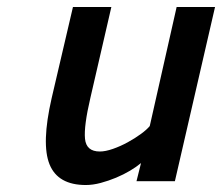

<svg xmlns="http://www.w3.org/2000/svg" viewBox="-20 -519 636 550"><path d="M596 -499 481 0H371L384 -52Q371 -41 352.5 -30Q334 -19 312.5 -10Q291 -1 268.5 5Q246 11 226 11Q146 11 122 -48Q98 -107 128 -238L189 -499H299L239 -239Q220 -158 223.5 -121.5Q227 -85 266 -85Q282 -85 303.5 -92.5Q325 -100 346 -111.5Q367 -123 384 -135.5Q401 -148 409 -158L486 -499Z"/></svg>

Font: Panefresco 750wt
Style: Italic
Weight: 750
Foundry: Campivisivi & Chank Co
Version: Version 1.000